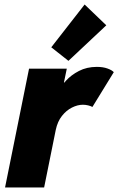

<svg xmlns="http://www.w3.org/2000/svg" viewBox="-20 -832 525 852"><path d="M2.4 0 108.9 -527.3H276.4L263.7 -465.8H275.9L240.7 -425.8Q249.5 -448.2 272.5 -473.6Q295.4 -499 330.3 -517.1Q365.2 -535.2 409.7 -535.2Q437.5 -535.2 457.5 -527.8Q477.5 -520.5 484.9 -511.7L390.1 -357.4Q382.3 -361.8 370.6 -364.5Q358.9 -367.2 347.7 -367.2Q324.2 -367.2 299.3 -354.7Q274.4 -342.3 254.9 -317.6Q235.4 -293 227.5 -255.9L175.8 0ZM283.7 -562 207.5 -622.1 355.5 -812 451.7 -719.7Z"/></svg>

Font: Reddit Sans Black
Style: Italic
Weight: 900
Italic angle: -11.25°
Designer: Stephen Hutchings
Version: Version 1.013